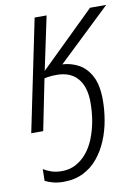

<svg xmlns="http://www.w3.org/2000/svg" viewBox="-87 -591 658 901"><g transform="rotate(-10 241.5 -140.5)"><path d="M143 251Q116 251 94.5 245.5Q73 240 55 231L56 175Q72 185 93 192.5Q114 200 144 200Q180 200 209.5 184.5Q239 169 262 141.5Q285 114 300 77Q315 40 323 -3.5Q331 -47 331 -94Q331 -169 296.5 -209Q262 -249 197 -249Q180 -249 166 -247.5Q152 -246 138 -243L89 0H32L142 -532H199L145 -277L406 -532H483L232 -293Q272 -291 308 -272Q344 -253 367 -210.5Q390 -168 390 -95Q390 -48 381.5 1Q373 50 354.5 94.5Q336 139 307 174.5Q278 210 237 230.5Q196 251 143 251Z"/></g></svg>

Font: Noto Sans Display Light
Style: Italic
Weight: 300
Italic angle: -12°
Designer: Monotype Design Team
Foundry: Monotype Imaging Inc.
Version: Version 2.003